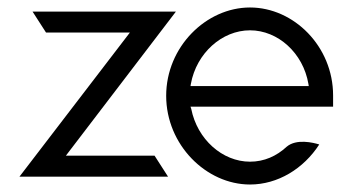

<svg xmlns="http://www.w3.org/2000/svg" viewBox="-20 -482 948 513"><path d="M429 -10 393 -66H156L450 -451H67L103 -395H327L32 -10Z M648 11C722 11 791 -31 833 -96C817 -101 772 -112 746 -90C719 -65 686 -50 648 -50C574 -50 507 -110 491 -191L489 -197H870V-227C870 -358 765 -462 648 -462C531 -462 424 -357 424 -226C424 -95 531 11 648 11ZM490 -258C505 -340 573 -401 648 -401C723 -401 790 -340 804 -258L805 -252H489Z"/></svg>

Font: Charger Pro
Style: LitNar
Weight: 300
Designer: Jasper
Foundry: Cannot Into Space Fonts
Version: Version 1.09